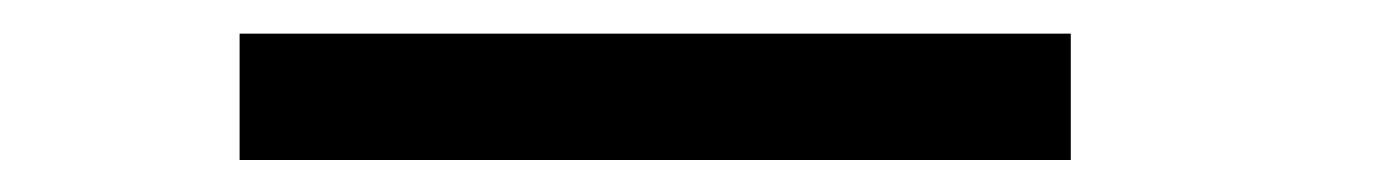

<svg xmlns="http://www.w3.org/2000/svg" viewBox="-20 -746 838 117"><path d="M126 -648.5V-725.5H632.5V-648.5Z"/></svg>

Font: Anybody UltraExpanded Regular
Style: Bold
Weight: 700
Width: 9
Designer: Tyler Finck
Foundry: Etcetera Type Company
Version: Version 1.010; ttfautohint (v1.8.3) -l 8 -r 50 -G 200 -x 14 